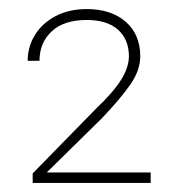

<svg xmlns="http://www.w3.org/2000/svg" viewBox="-20 -721 388 423"><path d="M52 -339 190 -480Q230 -518 247 -545.5Q264 -573 264 -597Q264 -634 240 -655.5Q216 -677 171 -677Q121 -677 94 -652Q67 -627 67 -587H41Q41 -618 57 -644Q73 -670 102.5 -685.5Q132 -701 171 -701Q225 -701 257 -673Q289 -645 289 -597Q289 -566 267 -534.5Q245 -503 204 -460L83 -341H312V-318H52Z"/></svg>

Font: FreesentationVF
Style: Regular
Weight: 400
Designer: glyphs from Roboto by Christian Robertson / Hangul glyphs from Noto Sans CJK(Source Han Sans) by Jang Soo-young and Kang
Foundry: PT&
Version: Version 2.001;Glyphs 3.3.1 (3343)